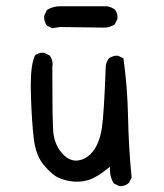

<svg xmlns="http://www.w3.org/2000/svg" viewBox="-20 -602 540 631"><path d="M375.5 9.8Q391.6 9.8 403.8 -1L412.6 -18.6Q402.8 -116.7 400.9 -216.3Q398.9 -315.9 385.7 -410.2L369.1 -418.5Q366.2 -418.9 364 -418.9Q361.8 -418.9 358.6 -418.7Q355.5 -418.5 351.6 -417Q344.2 -415 337.9 -410.2Q329.6 -399.4 327.6 -385.3Q321.8 -227.1 314.9 -182.1Q306.2 -124 277.3 -95.2Q259.8 -78.1 237.3 -74.7Q233.9 -74.2 230 -74.2Q204.1 -74.2 182.1 -100.6Q157.7 -129.9 154.8 -171.9Q151.9 -213.9 151.9 -379.9V-380.4Q152.8 -385.7 152.8 -390.6Q152.8 -407.2 143.6 -419.4L126 -428.2Q123.5 -428.7 121.1 -428.7Q105.5 -428.7 95.2 -419.9Q81.1 -392.1 81.1 -319.8Q81.1 -307.6 82 -276.9Q83 -246.1 85.4 -208.7Q87.9 -171.4 91.3 -144Q98.1 -90.8 123.5 -60.1Q149.4 -28.8 170.9 -18.6Q192.4 -8.3 220.7 -5.4Q227.1 -4.9 233.4 -4.9Q254.4 -4.9 274.9 -11.7Q301.3 -21.5 334 -48.3L341.3 -54.2V-44.9Q341.3 -19.5 353.5 0.5L371.1 9.3Q373.5 9.8 375.5 9.8ZM365.7 -539.1Q366.2 -542 366.2 -546.6Q366.2 -551.3 364.3 -558.1Q362.3 -564.9 357.4 -570.8Q344.7 -579.6 330.6 -581.5H177.7Q154.3 -581.5 134.3 -569.3L125.5 -550.8Q125 -548.3 125 -545.9Q125 -530.3 133.8 -518.1L151.4 -509.3L177.7 -513.2L327.1 -511.2Q342.8 -513.2 356.9 -521.5Z"/></svg>

Font: Bakudai
Style: Light
Weight: 300
Version: Version 1.48